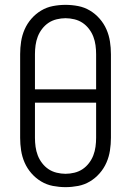

<svg xmlns="http://www.w3.org/2000/svg" viewBox="-20 -763 540 791"><path d="M250 8Q224 8 198 3Q172 -2 149.5 -15.5Q127 -29 109.5 -49Q92 -69 81.5 -93Q71 -117 67 -143Q63 -169 63 -195V-540Q63 -566 67 -592Q71 -618 81.5 -642Q92 -666 109.5 -686Q127 -706 149.5 -719.5Q172 -733 198 -738Q224 -743 250 -743Q276 -743 302 -738Q328 -733 350.5 -719.5Q373 -706 390.5 -686Q408 -666 418.5 -642Q429 -618 433 -592Q437 -566 437 -540V-195Q437 -169 433 -143Q429 -117 418.5 -93Q408 -69 390.5 -49Q373 -29 350.5 -15.5Q328 -2 302 3Q276 8 250 8ZM124 -395H376V-540Q376 -558 373.5 -576.5Q371 -595 364.5 -612Q358 -629 346.5 -644Q335 -659 320 -669Q305 -679 286.5 -683.5Q268 -688 250 -688Q232 -688 213.5 -683.5Q195 -679 180 -669Q165 -659 153.5 -644Q142 -629 135.5 -612Q129 -595 126.5 -576.5Q124 -558 124 -540ZM250 -47Q268 -47 286.5 -51.5Q305 -56 320 -66Q335 -76 346.5 -91Q358 -106 364.5 -123Q371 -140 373.5 -158.5Q376 -177 376 -195V-340H124V-195Q124 -177 126.5 -158.5Q129 -140 135.5 -123Q142 -106 153.5 -91Q165 -76 180 -66Q195 -56 213.5 -51.5Q232 -47 250 -47Z"/></svg>

Font: Iosevka Curly Slab Light
Style: Regular
Weight: 300
Monospace: yes
Designer: Belleve Invis
Foundry: Belleve Invis
Version: Version 22.1.2; ttfautohint (v1.8.4)